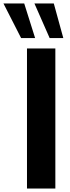

<svg xmlns="http://www.w3.org/2000/svg" viewBox="-93 -1090 403 1110"><path d="M63 0V-810H227V0ZM29 -870 -73 -1070H47L110 -870ZM194 -870 106 -1070H218L273 -870Z"/></svg>

Font: Oswald SemiBold
Style: Regular
Weight: 600
Designer: Vernon Adams
Foundry: Vernon Adams
Version: Version 4.103;gftools[0.9.33.dev8+g029e19f]